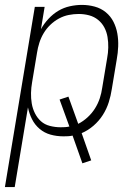

<svg xmlns="http://www.w3.org/2000/svg" viewBox="-43 -548 563 783"><path d="M-23 215 99 -520H139L124 -429Q136 -451 154.5 -471Q173 -491 195 -504Q217 -517 242 -522.5Q267 -528 291 -528Q318 -528 343.5 -521Q369 -514 388.5 -498Q408 -482 419.5 -459.5Q431 -437 435.5 -411.5Q440 -386 439 -359Q438 -332 433 -305L413 -185Q409 -158 400.5 -131Q392 -104 376.5 -79.5Q361 -55 338.5 -35.5Q316 -16 290 -5L329 106L293 118L253 5Q244 7 234.5 7.5Q225 8 216 8Q188 8 163 1Q138 -6 118.5 -22.5Q99 -39 87.5 -62Q76 -85 71 -110L17 215ZM204 -29Q213 -29 222 -29.5Q231 -30 240 -32L200 -142L236 -154L276 -43Q296 -53 314 -69.5Q332 -86 344.5 -106Q357 -126 364 -147.5Q371 -169 374 -191L394 -311Q398 -332 398.5 -354Q399 -376 395.5 -397Q392 -418 382.5 -436Q373 -454 357 -467Q341 -480 320.5 -485.5Q300 -491 278 -491Q258 -491 237.5 -487Q217 -483 197.5 -472.5Q178 -462 162 -446.5Q146 -431 135 -412.5Q124 -394 117.5 -373.5Q111 -353 108 -333L88 -213Q84 -191 83.5 -169Q83 -147 86.5 -126Q90 -105 99.5 -86Q109 -67 124 -53.5Q139 -40 160.5 -34.5Q182 -29 204 -29Z"/></svg>

Font: Iosevka Extralight Oblique
Style: Regular
Weight: 200
Italic angle: -9°
Monospace: yes
Designer: Belleve Invis
Foundry: Belleve Invis
Version: Version 32.5.0; ttfautohint (v1.8.4)